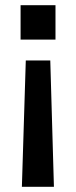

<svg xmlns="http://www.w3.org/2000/svg" viewBox="-20 -513 292 737"><path d="M187 204H64L79 -281H173ZM193 -361H59V-493H193Z"/></svg>

Font: Hanken Grotesk
Style: Bold
Weight: 700
Designer: Alfredo Marco Pradil
Foundry: Hanken Design Co.
Version: Version 3.014